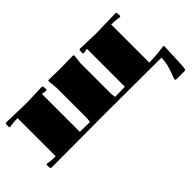

<svg xmlns="http://www.w3.org/2000/svg" viewBox="-83 -938 1566 1566"><g transform="rotate(-45 700.5 -155.0)"><path d="M1200.2 -40Q1222.2 -40 1272 -43.5Q1321.8 -46.9 1357.9 -53.2L1374 -56.2L1381.8 -48.8L1378.9 21Q1374 184.1 1367.2 204.1L1356.9 211.9H1254.9L1249 204.1Q1249 193.8 1260.5 167Q1272 140.1 1284.7 96.2Q1297.4 52.2 1298.8 1Q808.6 -1 660.2 -1L27.8 1L20 -6.8L18.1 -42L25.9 -48.8L42 -45.9Q73.2 -40 120.1 -40V-480Q73.2 -480 42 -474.1L25.9 -471.2L18.1 -478L20 -513.2L27.8 -521L259.8 -515.1L441.9 -521L450.2 -513.2L452.1 -479L443.8 -472.2L428.2 -475.1Q408.7 -479 399.9 -479V-42Q449.7 -40 515.1 -40Q520 -68.4 520 -85.9V-434.1Q520 -444.8 511.2 -515.1L518.1 -522L660.2 -519L801.8 -522L809.1 -515.1Q799.8 -440.9 799.8 -434.1V-85.9Q799.8 -73.2 805.2 -40Q870.1 -40 919.9 -42V-480Q916.5 -480 892.1 -475.1L876 -472.2L868.2 -479L870.1 -513.2L877.9 -521L1060.1 -515.1L1292 -521L1299.8 -513.2L1301.8 -478L1293.9 -471.2L1277.8 -474.1Q1246.6 -480 1200.2 -480Z"/></g></svg>

Font: Yokawerad
Style: Regular
Weight: 500
Designer: gluk
Foundry: gluk
Version: Version 0.79